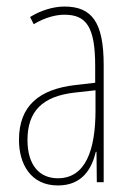

<svg xmlns="http://www.w3.org/2000/svg" viewBox="-20 -557 406 587"><path d="M177 -537C143 -537 104 -525 72 -505L83 -483C120 -505 153 -512 177 -512C244 -512 271 -475 271 -355V-304L210 -297C100 -284 38 -234 38 -129C38 -57 73 10 157 10C233 10 261 -43 273 -93H275L276 0H297V-358C297 -489 261 -537 177 -537ZM209 -274 272 -281V-220C272 -97 241 -12 157 -12C99 -12 64 -54 64 -129C64 -217 110 -263 209 -274Z"/></svg>

Font: Noto Sans Arabic ExtCond Thin
Style: Regular
Weight: 100
Width: 2
Designer: Monotype Design Team, Nadine Chahine, Nizar Qandah and Khaled Hosny
Foundry: Monotype Imaging Inc.
Version: Version 2.012